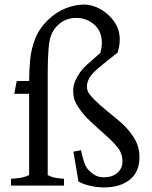

<svg xmlns="http://www.w3.org/2000/svg" viewBox="-20 -809 662 837"><path d="M28 0V-30Q41 -30 64 -33Q87 -36 107 -46V-400H42L53 -456H107Q107 -501 111.5 -548.5Q116 -596 133.5 -640.5Q151 -685 189 -722Q227 -758 268 -773.5Q309 -789 345 -789Q384 -789 420 -768Q456 -747 479 -713Q502 -679 502 -638Q502 -621 499.5 -607.5Q497 -594 493 -580Q455 -550 429 -529Q403 -508 389 -494Q359 -463 359 -432Q359 -415 367.5 -402.5Q376 -390 392 -374Q413 -353 444 -327.5Q475 -302 498 -283Q535 -253 561.5 -212.5Q588 -172 588 -125Q588 -59 545.5 -25.5Q503 8 435 8Q401 8 370.5 0.5Q340 -7 322 -18L300 -148L333 -154Q338 -130 345.5 -106Q353 -82 365 -69Q385 -48 403.5 -41Q422 -34 448 -37Q476 -40 495 -58.5Q514 -77 514 -103Q514 -141 491.5 -168Q469 -195 437 -223Q406 -250 373.5 -280.5Q341 -311 320 -344Q307 -364 303 -380Q299 -396 299 -412Q299 -436 308 -456.5Q317 -477 330 -495Q346 -516 370 -536.5Q394 -557 417 -578Q420 -587 422 -598.5Q424 -610 424 -622Q424 -673 390.5 -702Q357 -731 313 -731Q260 -731 225 -692Q199 -663 193.5 -614.5Q188 -566 188 -481V-46Q206 -36 227 -33Q248 -30 259 -30V0Z"/></svg>

Font: Joan
Style: Regular
Weight: 400
Designer: Paolo Biagini
Version: Version 1.001; ttfautohint (v1.8.4.7-5d5b);gftools[0.9.30]